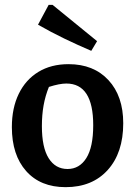

<svg xmlns="http://www.w3.org/2000/svg" viewBox="-20 -762 558 793"><path d="M251 11Q147 11 88 -55.5Q29 -122 29 -237Q29 -316 57.5 -374.5Q86 -433 138.5 -465Q191 -497 263 -497Q367 -497 428 -431Q489 -365 489 -253Q489 -131 425 -60Q361 11 251 11ZM259 -64Q308 -64 336.5 -109Q365 -154 365 -245Q365 -417 254 -417Q226 -417 182 -403Q167 -366 160 -326.5Q153 -287 153 -241Q153 -153 181 -108.5Q209 -64 259 -64ZM357 -552Q301 -576 246 -602.5Q191 -629 137 -660L181 -742H197L381 -592Z"/></svg>

Font: Piazzolla SemiBold
Style: Regular
Weight: 600
Designer: Juan Pablo del Peral
Foundry: Huerta Tipografica
Version: Version 1.330